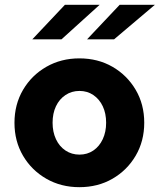

<svg xmlns="http://www.w3.org/2000/svg" viewBox="-20 -766 662 796"><path d="M308.9 10Q233 10 172 -25Q111 -60 75.5 -120.3Q40 -180.6 40 -256.8Q40 -333 75.5 -393.5Q111 -454 172.1 -489Q233.2 -524 309 -524Q386 -524 446.5 -489Q507 -454 542.5 -393.7Q578 -333.4 578 -257.2Q578 -181 542.5 -120.5Q507 -60 446.4 -25Q385.9 10 308.9 10ZM309.5 -125Q341.9 -125 367 -142Q392 -159 406 -189Q420 -219 420 -257.1Q420 -296 406 -325.5Q392 -355 367 -372Q341.9 -389 309.5 -389Q277 -389 251.5 -372Q226 -355 212 -325.5Q198 -296 198 -257.1Q198 -219 212 -189Q226 -159 251.5 -142Q277 -125 309.5 -125ZM114 -603 249 -746H393L235 -603ZM341 -603 476 -746H622L453 -603Z"/></svg>

Font: Red Hat Text VF
Style: Regular
Weight: 400
Designer: Pentagram, MCKL
Foundry: Pentagram, MCKL
Version: Version 1.023